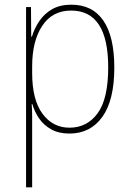

<svg xmlns="http://www.w3.org/2000/svg" viewBox="-20 -558 570 818"><path d="M91 240V-528H112L113 -402H116Q126 -436 147 -467.5Q168 -499 201.5 -518.5Q235 -538 284 -538Q374 -538 420.5 -470Q467 -402 467 -270Q467 -131 416 -60Q365 11 276 11Q230 11 198 -7Q166 -25 146.5 -53.5Q127 -82 118 -114H115Q117 -89 117 -60.5Q117 -32 117 -3V240ZM276 -14Q351 -14 396 -75.5Q441 -137 441 -271Q441 -513 283 -513Q203 -513 160 -448Q117 -383 117 -275V-247Q117 -133 161 -73.5Q205 -14 276 -14Z"/></svg>

Font: Noto Sans Mono Condensed Thin
Style: Regular
Weight: 100
Width: 3
Designer: Monotype Design Team
Foundry: Monotype Imaging Inc.
Version: Version 2.014; ttfautohint (v1.8.4.7-5d5b)